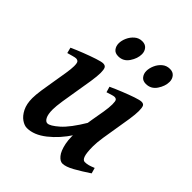

<svg xmlns="http://www.w3.org/2000/svg" viewBox="-180 -719 844 844"><g transform="rotate(45 242.5 -296.5)"><path d="M468.8 -42.5Q433.1 -18.6 400.4 -0.2Q367.7 18.1 347.2 18.1Q332.5 18.1 318.1 0.7Q303.7 -16.6 296.1 -53.2Q288.6 -89.8 294.9 -147.9Q297.4 -177.2 303.2 -210Q309.1 -242.7 314 -272.2Q318.8 -301.8 318.8 -321.3Q318.8 -341.8 314.5 -346.7Q310.1 -351.6 302.2 -351.6Q296.9 -351.6 284.4 -347.7Q272 -343.8 262.7 -340.8L254.9 -367.2Q280.3 -378.9 310.5 -391.1Q340.8 -403.3 366 -411.9Q391.1 -420.4 401.4 -420.4Q414.1 -420.4 418 -411.6Q421.9 -402.8 421.9 -382.3Q421.9 -362.8 417 -329.8Q412.1 -296.9 405.5 -259.3Q398.9 -221.7 393.8 -187.5Q388.7 -153.3 388.7 -131.3Q388.7 -90.3 394.8 -73.2Q400.9 -56.2 412.1 -56.2Q423.8 -56.2 434.3 -59.1Q444.8 -62 461.4 -68.8ZM301.3 -189.9 295.9 -107.9Q260.3 -53.2 215.1 -17.6Q169.9 18.1 126.5 18.1Q110.8 18.1 93 5.9Q75.2 -6.3 62.7 -31Q50.3 -55.7 50.3 -91.8Q50.3 -111.8 54.9 -143.6Q59.6 -175.3 65.7 -210.2Q71.8 -245.1 76.4 -274.9Q81.1 -304.7 81.1 -321.3Q81.1 -341.8 75.9 -346.7Q70.8 -351.6 62.5 -351.6Q57.1 -351.6 43.5 -347.7Q29.8 -343.8 19 -340.8L12.2 -367.2Q37.6 -378.9 69.1 -391.1Q100.6 -403.3 126.7 -411.9Q152.8 -420.4 162.6 -420.4Q175.8 -420.4 180.2 -411.6Q184.6 -402.8 184.6 -382.3Q184.6 -362.8 179.2 -327.1Q173.8 -291.5 166.7 -251.2Q159.7 -210.9 154.3 -175.3Q148.9 -139.6 148.9 -120.1Q148.9 -90.3 156.7 -75.2Q164.6 -60.1 175.8 -60.1Q191.9 -60.1 225.6 -89.8Q259.3 -119.6 301.3 -189.9ZM426.8 -569.3Q426.8 -542.5 408.7 -515.6Q390.6 -488.8 358.9 -488.8Q339.8 -488.8 330.1 -501.2Q320.3 -513.7 320.3 -530.8Q320.3 -547.9 328.4 -566.4Q336.4 -585 351.6 -597.9Q366.7 -610.8 387.7 -610.8Q406.7 -610.8 416.7 -598.6Q426.8 -586.4 426.8 -569.3ZM254.9 -569.3Q254.9 -542.5 236.8 -515.6Q218.8 -488.8 187.5 -488.8Q167.5 -488.8 158 -501.2Q148.4 -513.7 148.4 -530.8Q148.4 -547.9 156.7 -566.4Q165 -585 180.2 -597.9Q195.3 -610.8 215.8 -610.8Q234.9 -610.8 244.9 -598.6Q254.9 -586.4 254.9 -569.3Z"/></g></svg>

Font: Dai Banna SIL Medium
Style: Italic
Weight: 500
Italic angle: -11°
Designer: Victor Gaultney
Foundry: SIL International
Version: Version 4.000